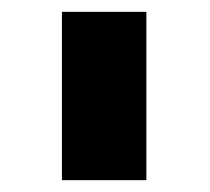

<svg xmlns="http://www.w3.org/2000/svg" viewBox="-20 -695 355 324"><path d="M84.5 -391H201V-675H84.5ZM114.5 -391H227V-675H114.5Z"/></svg>

Font: Anybody UltraCondensed Thin ExtraBold
Style: Regular
Weight: 800
Version: Version 1.111